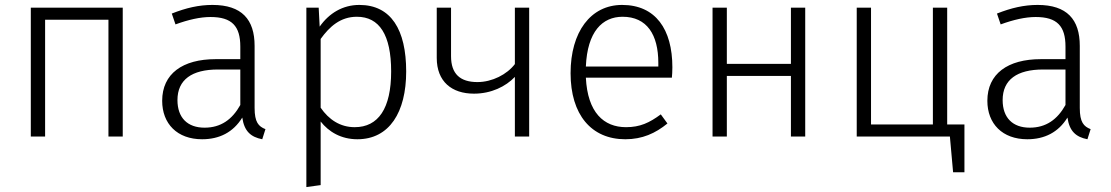

<svg xmlns="http://www.w3.org/2000/svg" viewBox="-20 -554 4506 779"><path d="M420 0H478V-523H105V0H163V-474H420Z M1013 -116V-368C1013 -475 961 -534 842 -534C787 -534 735 -522 677 -499L692 -455C744 -474 792 -485 834 -485C921 -485 955 -448 955 -365V-314H855C721 -314 638 -255 638 -145C638 -52 699 11 800 11C870 11 926 -17 963 -77C971 -21 998 2 1044 11L1057 -30C1029 -41 1013 -58 1013 -116ZM810 -36C741 -36 700 -76 700 -148C700 -231 759 -272 864 -272H955V-128C922 -69 876 -36 810 -36Z M1438 -534C1370 -534 1315 -500 1277 -446L1273 -523H1223V205L1281 197V-61C1314 -19 1364 11 1430 11C1560 11 1628 -99 1628 -264C1628 -433 1567 -534 1438 -534ZM1419 -38C1360 -38 1314 -69 1281 -117V-396C1317 -446 1361 -486 1428 -486C1519 -486 1567 -413 1567 -264C1567 -114 1515 -38 1419 -38Z M2069 -523V-294C2037 -252 1977 -221 1917 -221C1847 -221 1810 -254 1810 -326V-523H1752V-319C1752 -223 1813 -174 1903 -174C1973 -174 2032 -203 2069 -242V0H2127V-523Z M2708 -281C2708 -435 2640 -534 2504 -534C2376 -534 2295 -424 2295 -257C2295 -89 2379 11 2517 11C2586 11 2639 -13 2688 -53L2661 -90C2615 -56 2577 -38 2520 -38C2430 -38 2364 -97 2357 -239H2706C2707 -249 2708 -265 2708 -281ZM2651 -284H2357C2363 -426 2424 -486 2506 -486C2605 -486 2651 -413 2651 -299Z M3189 0H3247V-523H3189V-295H2929V-523H2871V0H2929V-246H3189Z M3823 -49V-523H3765V-49H3514V-523H3456V0H3834L3847 145H3893V-49Z M4361 -116V-368C4361 -475 4309 -534 4190 -534C4135 -534 4083 -522 4025 -499L4040 -455C4092 -474 4140 -485 4182 -485C4269 -485 4303 -448 4303 -365V-314H4203C4069 -314 3986 -255 3986 -145C3986 -52 4047 11 4148 11C4218 11 4274 -17 4311 -77C4319 -21 4346 2 4392 11L4405 -30C4377 -41 4361 -58 4361 -116ZM4158 -36C4089 -36 4048 -76 4048 -148C4048 -231 4107 -272 4212 -272H4303V-128C4270 -69 4224 -36 4158 -36Z"/></svg>

Font: FiraGO Light
Style: Regular
Weight: 300
Designer: bBox Type
Foundry: bBox Type GmbH
Version: Version 1.001;PS 001.001;hotconv 1.0.88;makeotf.lib2.5.64775